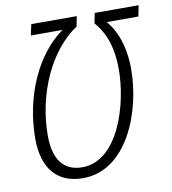

<svg xmlns="http://www.w3.org/2000/svg" viewBox="-81 -785 774 865"><g transform="rotate(-10 305.5 -352.0)"><path d="M230 10C430 10 528 -239 528 -438C528 -540 497 -619 456 -664H601L611 -714H410L401 -668C448 -614 473 -544 473 -445C473 -286 400 -39 235 -39C149 -39 106 -98 106 -206C106 -397 191 -583 319 -668L328 -714H120L109 -664H254C132 -578 48 -400 48 -201C48 -69 110 10 230 10Z"/></g></svg>

Font: Noto Sans Condensed Light
Style: Italic
Weight: 300
Width: 3
Italic angle: -12°
Designer: Monotype Design Team
Foundry: Monotype Imaging Inc.
Version: Version 2.013